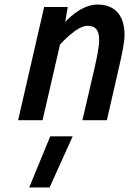

<svg xmlns="http://www.w3.org/2000/svg" viewBox="-20 -531 570 848"><path d="M199 297 301 71H202L109 297ZM245 -334C245 -334 318 -417 365 -417C407 -417 418 -393 418 -352C418 -324 406 -269 400 -241L344 0H452L509 -249C516 -281 530 -340 530 -377C530 -453 496 -511 410 -511C335 -511 268 -434 268 -434L279 -500H175L60 0H168Z"/></svg>

Font: RazerF5 SemiBold
Style: Italic
Weight: 600
Foundry: Razer Inc.
Version: Version 2